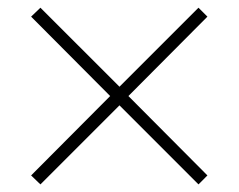

<svg xmlns="http://www.w3.org/2000/svg" viewBox="-20 -611 626 503"><path d="M61.5 -151.4 268.6 -359.4 61.5 -567.4 85.9 -590.8 293 -383.8 500 -590.8 523.4 -567.4 316.4 -359.4 523.4 -151.4 500 -127.9 293 -335 85.9 -127.9Z"/></svg>

Font: Min Sans VF VF
Style: Regular
Weight: 400
Designer: Jinseong-Kim, NotoSansCJK, Nunito
Foundry: Jinseong-Kim
Version: Version 1.420;Glyphs 3.1.2 (3151)